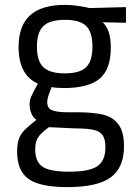

<svg xmlns="http://www.w3.org/2000/svg" viewBox="-20 -530 554 785"><path d="M50 90Q50 58 57.5 37.5Q65 17 81 1Q97 -15 129 -40Q115 -49 108 -67Q101 -85 101 -105Q101 -118 107 -133.5Q113 -149 135 -188Q56 -223 56 -338Q56 -425 103 -467.5Q150 -510 245 -510Q291 -510 347 -497L495 -501V-437L400 -439Q417 -422 425 -397.5Q433 -373 433 -335Q433 -246 387 -208Q341 -170 242 -170Q211 -170 191 -174Q183 -154 178 -139Q173 -124 173 -113Q173 -87 193.5 -79Q214 -71 257 -71H296Q362 -71 402.5 -61Q443 -51 465 -20.5Q487 10 487 68Q487 155 433 195Q379 235 255 235Q143 235 96.5 201.5Q50 168 50 90ZM358 -340Q358 -399 332 -424Q306 -449 246 -449Q184 -449 157.5 -423.5Q131 -398 131 -339Q131 -280 157.5 -255Q184 -230 245 -230Q306 -230 332 -255Q358 -280 358 -340ZM411 72Q411 40 400 23.5Q389 7 363 1Q337 -5 288 -5L180 -10Q147 14 135.5 32Q124 50 124 80Q124 132 154.5 152Q185 172 262 172Q345 172 378 149.5Q411 127 411 72Z"/></svg>

Font: Cairo
Style: Regular
Weight: 400
Designer: Mohamed Gaber, the designers of Titillium
Foundry: Kief Type Foundry
Version: Version 2.009; ttfautohint (v1.5.33-1714) -l 8 -r 50 -G 200 